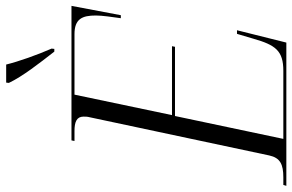

<svg xmlns="http://www.w3.org/2000/svg" viewBox="-204 -784 971 638"><g transform="rotate(-90 282.0 -465.5)"><path d="M429 -771H438L439 -780C418 -828 396 -890 386 -931H326L325 -922C347 -876 390 -821 429 -771ZM-17 0H459L500 -164H488L472 -110C451 -36 432 -10 365 -10H139L215 -370H445L447 -380H218L286 -704H487C538 -704 549 -678 549 -633C549 -612 544 -579 540 -550H550L581 -714H134L132 -704H165C195 -704 213 -697 213 -674C213 -668 213 -661 211 -654L84 -57C76 -20 54 -10 11 -10H-14Z"/></g></svg>

Font: Noto Serif Display SemiCondensed Light
Style: Italic
Weight: 300
Width: 4
Italic angle: -12°
Designer: Monotype Design Team
Foundry: Monotype Imaging Inc.
Version: Version 2.009